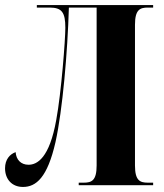

<svg xmlns="http://www.w3.org/2000/svg" viewBox="-21 -734 650 761"><path d="M70 7C122 7 167 -30 199 -171C227 -297 247 -529 252 -704H362V-78C362 -18 342 -10 311 -10H291V0H586V-10H565C534 -10 514 -18 514 -78V-636C514 -696 534 -704 565 -704H586V-714H125V-704H176C224 -704 238 -685 238 -624C238 -577 222 -367 202 -259C175 -107 126 -81 92 -81C62 -81 43 -101 41 -131C18 -123 -1 -102 -1 -67C-1 -24 26 7 70 7Z"/></svg>

Font: Noto Serif Display ExtraCondensed ExtraBold
Style: Regular
Weight: 800
Width: 2
Designer: Monotype Design Team
Foundry: Monotype Imaging Inc.
Version: Version 2.009